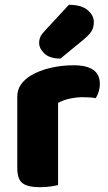

<svg xmlns="http://www.w3.org/2000/svg" viewBox="-20 -772 451 800"><path d="M222 -1Q211 2 190.5 5Q170 8 146 8Q96 8 74 -8.5Q52 -25 52 -72V-369Q52 -398 67 -419.5Q82 -441 108 -457Q143 -478 189.5 -489Q236 -500 287 -500Q396 -500 396 -423Q396 -405 391 -389.5Q386 -374 379 -363Q360 -367 324 -367Q298 -367 270.5 -361Q243 -355 222 -343ZM267 -752Q319 -752 345 -730Q371 -708 371 -680Q371 -657 361 -641.5Q351 -626 327 -606L232 -528Q187 -528 165 -549Q143 -570 143 -594Q143 -606 147.5 -617Q152 -628 166 -643Z"/></svg>

Font: Baloo Thambi 2 ExtraBold
Style: Regular
Weight: 800
Designer: Aadarsh Rajan and Ek Type
Foundry: Ek Type
Version: Version 1.640;hotconv 1.0.111;makeotfexe 2.5.65597; ttfautoh